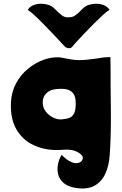

<svg xmlns="http://www.w3.org/2000/svg" viewBox="-20 -893 668 1052"><path d="M377 -638Q368 -627 355 -629Q342 -631 335 -638Q332 -641 314.5 -660Q297 -679 271.5 -706Q246 -733 218.5 -761Q191 -789 167.5 -810.5Q144 -832 132 -839Q145 -861 175.5 -869Q206 -877 243 -867Q263 -862 282.5 -842Q302 -822 319 -809Q336 -796 358.5 -798Q381 -800 390 -807Q409 -820 428.5 -841Q448 -862 469 -867Q506 -877 536.5 -869Q567 -861 580 -839Q567 -832 544 -811Q521 -790 493.5 -762.5Q466 -735 441 -708.5Q416 -682 398 -662.5Q380 -643 377 -638ZM585 -580Q586 -534 586 -491.5Q586 -449 586 -427Q586 -417 586.5 -375.5Q587 -334 587.5 -276.5Q588 -219 586.5 -157Q585 -95 581 -42Q577 16 556.5 60Q536 104 497 125Q458 146 397 137Q352 130 328.5 109.5Q305 89 298.5 61.5Q292 34 298 5.5Q304 -23 318 -45Q327 -34 342.5 -22Q358 -10 376.5 -3Q395 4 411 -1Q422 -4 428.5 -12.5Q435 -21 433 -33Q431 -45 404.5 -60Q378 -75 336 -73Q320 -72 311 -71.5Q302 -71 290 -71Q221 -71 162.5 -98.5Q104 -126 70 -184Q36 -242 40 -332Q43 -390 68 -436.5Q93 -483 132.5 -515.5Q172 -548 216.5 -564.5Q261 -581 303 -579Q309 -579 323.5 -576Q338 -573 353 -570.5Q368 -568 373 -567Q408 -561 452 -565.5Q496 -570 527 -575Q547 -579 566 -579.5Q585 -580 585 -580ZM288 -405Q248 -401 228 -375Q208 -349 217 -309Q222 -291 237.5 -274Q253 -257 275 -247Q297 -237 319 -239Q340 -241 357 -246Q374 -251 384.5 -269Q395 -287 395 -326Q395 -366 379.5 -383.5Q364 -401 339.5 -404.5Q315 -408 288 -405Z"/></svg>

Font: Potta One
Style: Regular
Weight: 400
Designer: 108,108go
Foundry: Font Zone 108
Version: Version 1.000